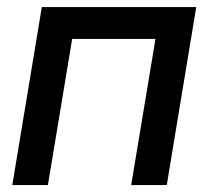

<svg xmlns="http://www.w3.org/2000/svg" viewBox="-20 -536 604 556"><path d="M548.3 -515.6 462.9 0H359.9L430.2 -423.3H189L118.7 0H15.6L101.1 -515.6Z"/></svg>

Font: Inter Display Medium
Style: Italic
Weight: 500
Italic angle: -9.39999°
Designer: Rasmus Andersson
Foundry: rsms
Version: Version 4.000;git-a52131595